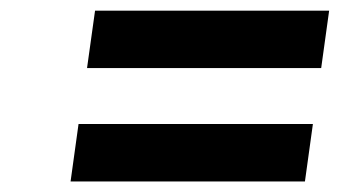

<svg xmlns="http://www.w3.org/2000/svg" viewBox="-20 -509 644 364"><path d="M113.8 -165 128.9 -273.9H573.2L558.1 -165ZM145 -379.9 160.2 -488.8H604L588.9 -379.9Z"/></svg>

Font: Trueno
Style: Bold Italic
Weight: 700
Designer: Julieta Ulanovsky
Foundry: Julieta Ulanovsky
Version: Version 3.001b | FøM Fix